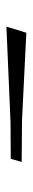

<svg xmlns="http://www.w3.org/2000/svg" viewBox="228 -544 102 598"><g transform="rotate(-90 279.0 -245.0)"><path d="M73.5 -228.5 83.5 -262.5 491.5 -265 476 -214 80.5 -233.5 88 -258.5 495 -276 479.5 -225Z"/></g></svg>

Font: Newsreader 60pt
Style: Bold Italic
Weight: 700
Italic angle: -17°
Designer: Hugues Gentile
Foundry: Production Type
Version: Version 1.003